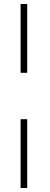

<svg xmlns="http://www.w3.org/2000/svg" viewBox="-20 -746 252 960"><path d="M83 -382V-726H116V-382ZM83 194V-150H116V194Z"/></svg>

Font: Piazzolla SC ExtraLight
Style: Italic
Weight: 200
Italic angle: -11.3°
Designer: Juan Pablo del Peral
Foundry: Huerta Tipografica
Version: Version 1.330